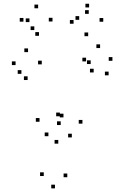

<svg xmlns="http://www.w3.org/2000/svg" viewBox="-20 -998 660 1038"><path d="M425.7 -329.6V-349.6H405.7V-329.6ZM567.2 -590.8V-610.8H547.2V-590.8ZM587.8 -669.3V-689.3H567.8V-669.3ZM521.1 -738.2V-758.2H501.1V-738.2ZM445.4 -666.1V-686.1H425.4V-666.1ZM486.4 -606.3V-626.3H466.4V-606.3ZM470.2 -651.8V-671.8H450.2V-651.8ZM323.1 -363.4V-383.4H303.1V-363.4ZM303.7 -369.4V-389.4H283.7V-369.4ZM205.8 -650V-670H185.8V-650ZM131.6 -716.2V-736.2H111.6V-716.2ZM64.2 -646.1V-666.1H44.2V-646.1ZM129.3 -565.4V-585.4H109.3V-565.4ZM95.8 -598.8V-618.8H75.8V-598.8ZM193.7 -339.8V-359.8H173.7V-339.8ZM295.1 -221.4V-241.4H275.1V-221.4ZM343.8 -39.9V-59.9H323.8V-39.9ZM368.3 -255.1V-275.1H348.3V-255.1ZM308.2 -322V-342H288.2V-322ZM241.7 -261.7V-281.7H221.7V-261.7ZM216.6 -46.4V-66.4H196.6V-46.4ZM277.1 20.4V0.4H257.1V20.4ZM456.7 -802.4V-822.4H436.7V-802.4ZM538.2 -880.5V-900.5H518.2V-880.5ZM461.8 -957.8V-977.8H441.8V-957.8ZM408.2 -890.8V-910.8H388.2V-890.8ZM459.8 -923.1V-943.1H439.8V-923.1ZM377.8 -869.7V-889.7H357.8V-869.7ZM263.8 -881.8V-901.8H243.8V-881.8ZM186.2 -953.2V-973.2H166.2V-953.2ZM106.7 -880.9V-900.9H86.7V-880.9ZM165.5 -835.5V-855.5H145.5V-835.5ZM139.2 -878.5V-898.5H119.2V-878.5ZM190.8 -804.4V-824.4H170.8V-804.4Z"/></svg>

Font: Monaspace Radon Dots Var
Style: Regular
Weight: 400
Designer: Riley Cran and the Lettermatic Team
Version: Version 1.100 (Monaspace Radon Dots)